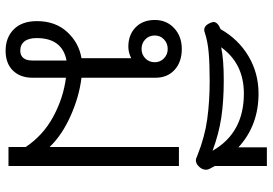

<svg xmlns="http://www.w3.org/2000/svg" viewBox="-160 -778 949 668"><g transform="rotate(90 314.0 -444.5)"><path d="M54 -99Q54 -163 91.5 -204Q129 -245 183 -254V-427Q163 -417 143 -417Q102 -417 76 -442Q50 -467 50 -509Q50 -550 78.5 -576.5Q107 -603 151 -603Q196 -603 223.5 -578Q251 -553 251 -511V-254Q317 -246 384 -216Q451 -186 492 -143V-593H558V0H492V-60Q451 -121 386 -156Q321 -191 251 -200V-84Q251 -41 226 -15.5Q201 10 157 10Q111 10 82.5 -18.5Q54 -47 54 -99ZM197 -509Q197 -528 183.5 -541Q170 -554 151 -554Q131 -554 117.5 -541Q104 -528 104 -509Q104 -489 117.5 -476Q131 -463 151 -463Q170 -463 183.5 -476Q197 -489 197 -509ZM191 -82V-202Q113 -187 113 -98Q113 -70 124.5 -55.5Q136 -41 157 -41Q173 -41 182 -51.5Q191 -62 191 -82Z M571 -687Q571 -671 555 -658Q546 -652 539 -652Q532 -652 522 -657Q457 -683 395 -691.5Q333 -700 263 -700Q202 -700 163 -696.5Q124 -693 94 -683Q88 -681 85 -681Q70 -681 61 -700Q57 -710 57 -713Q57 -728 82 -738Q117 -800 176 -835Q235 -870 306 -870Q417 -870 493 -800V-899H558V-718L566 -703Q571 -695 571 -687ZM505 -710Q443 -819 306 -819Q202 -819 145 -740Q187 -749 260 -749Q332 -749 389 -740.5Q446 -732 505 -710Z"/></g></svg>

Font: Niramit Light
Style: Regular
Weight: 300
Designer: Katatrad Aksorn Co.,Ltd.
Foundry: Cadson Demak Co.,Ltd.
Version: Version 1.000; ttfautohint (v1.6)